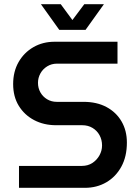

<svg xmlns="http://www.w3.org/2000/svg" viewBox="-20 -900 667 920"><path d="M71 0V-105H372Q401 -105 422.5 -119Q444 -133 456.5 -155.5Q469 -178 469 -203Q469 -230 457 -252Q445 -274 423.5 -287Q402 -300 374 -300H249Q190 -300 143.5 -324.5Q97 -349 70 -393Q43 -437 43 -497Q43 -557 69 -602.5Q95 -648 140 -674Q185 -700 242 -700H543V-595H253Q227 -595 206 -582Q185 -569 173.5 -548Q162 -527 162 -503Q162 -478 173.5 -457.5Q185 -437 205.5 -424.5Q226 -412 252 -412H380Q444 -412 490.5 -387Q537 -362 562.5 -318Q588 -274 588 -217Q588 -150 561.5 -101.5Q535 -53 489.5 -26.5Q444 0 387 0ZM264 -757 176 -880H271L327 -804L384 -880H478L390 -757Z"/></svg>

Font: MuseoModerno Thin Medium
Style: Regular
Weight: 500
Version: Version 1.003